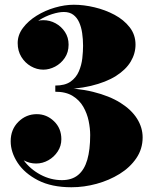

<svg xmlns="http://www.w3.org/2000/svg" viewBox="-20 -779 660 809"><path d="M281 10Q197.5 10 140.5 -19.2Q83.5 -48.5 54.2 -93.2Q25 -138 25 -184Q25 -233.5 57.5 -265.8Q90 -298 135 -298Q176.5 -298 207.5 -268.2Q238.5 -238.5 238.5 -192.5Q238.5 -164 223.2 -140.8Q208 -117.5 183.8 -103.8Q159.5 -90 132 -90Q105 -90 80.8 -103Q56.5 -116 41.2 -137.5Q26 -159 26 -184H52Q52 -141.5 79.5 -104Q107 -66.5 150.2 -43.2Q193.5 -20 241 -20Q283 -20 309.2 -41.8Q335.5 -63.5 347.8 -105.8Q360 -148 360 -210Q360 -238 353.5 -269.5Q347 -301 331 -329Q315 -357 286.2 -374.8Q257.5 -392.5 213 -392.5V-409Q303.5 -409 372.2 -392Q441 -375 487.5 -345.8Q534 -316.5 557.5 -279Q581 -241.5 581 -200Q581 -151.5 554.5 -112.5Q528 -73.5 484 -46.2Q440 -19 387 -4.5Q334 10 281 10ZM213 -402V-418.5Q254 -418.5 277.5 -435.2Q301 -452 312.2 -478.2Q323.5 -504.5 326.8 -533.2Q330 -562 330 -586Q330 -614 326.2 -639.5Q322.5 -665 313.5 -685Q304.5 -705 288.8 -716.8Q273 -728.5 249 -728.5Q228 -728.5 199.5 -719.5Q171 -710.5 144 -693.5Q117 -676.5 99.2 -652.2Q81.5 -628 81.5 -597.5H55.5Q55.5 -625 71.8 -646.8Q88 -668.5 112.8 -681.2Q137.5 -694 162.5 -694Q190 -694 214.2 -680.8Q238.5 -667.5 253.8 -644.2Q269 -621 269 -591Q269 -558.5 252.8 -534.8Q236.5 -511 212 -498.2Q187.5 -485.5 162.5 -485.5Q135 -485.5 110.2 -499.8Q85.5 -514 70 -539.2Q54.5 -564.5 54.5 -597.5Q54.5 -632 76.8 -661.5Q99 -691 134.5 -713Q170 -735 211.5 -747Q253 -759 291 -759Q333 -759 378.2 -748.2Q423.5 -737.5 462.8 -716.5Q502 -695.5 526.5 -664Q551 -632.5 551 -591Q551 -553.5 530.8 -519.5Q510.5 -485.5 468.8 -459Q427 -432.5 363.2 -417.2Q299.5 -402 213 -402Z"/></svg>

Font: Bodoni Moda 9pt Black
Style: Regular
Weight: 900
Designer: Owen Earl
Foundry: indestructible type
Version: Version 2.005